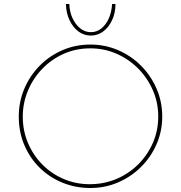

<svg xmlns="http://www.w3.org/2000/svg" viewBox="-20 -933 905 961"><path d="M74 -350Q74 -424 102 -489.5Q130 -555 179 -604.5Q228 -654 293 -682Q358 -710 432 -710Q506 -710 571 -682Q636 -654 685.5 -604.5Q735 -555 763.5 -489.5Q792 -424 792 -350Q792 -276 763.5 -211Q735 -146 685.5 -97Q636 -48 571 -20Q506 8 432 8Q358 8 293 -18.5Q228 -45 179 -93Q130 -141 102 -206.5Q74 -272 74 -350ZM94 -349Q94 -279 120 -217.5Q146 -156 192 -109.5Q238 -63 299 -37Q360 -11 429 -11Q500 -11 562 -37Q624 -63 671 -109.5Q718 -156 745 -217.5Q772 -279 772 -350Q772 -420 745 -481.5Q718 -543 671.5 -590Q625 -637 563.5 -664Q502 -691 432 -691Q360 -691 298.5 -663.5Q237 -636 191 -588Q145 -540 119.5 -478.5Q94 -417 94 -349ZM435 -755Q400 -755 372.5 -775.5Q345 -796 328 -832Q311 -868 310 -913H327Q328 -875 342.5 -843Q357 -811 381 -791.5Q405 -772 435 -772Q465 -772 488.5 -791.5Q512 -811 525.5 -843Q539 -875 541 -913H558Q558 -868 541 -832Q524 -796 496.5 -775.5Q469 -755 435 -755Z"/></svg>

Font: Josefin Sans Thin Thin
Style: Regular
Weight: 250
Version: Version 2.001